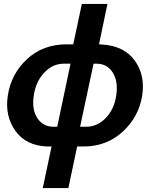

<svg xmlns="http://www.w3.org/2000/svg" viewBox="-20 -750 785 983"><path d="M199 213 244 0H222Q113 -4 58.5 -80.5Q4 -157 20 -261Q37 -372 118.5 -447.5Q200 -523 321 -523H355L399 -730H530L487 -523L504 -522Q615 -515 669.5 -440.5Q724 -366 708 -261Q691 -152 608.5 -76Q526 0 407 0H375L330 213ZM255 -101H273L341 -424H307Q250 -424 206.5 -378Q163 -332 153 -261Q142 -190 171 -145.5Q200 -101 255 -101ZM390 -101H421Q478 -101 521.5 -146Q565 -191 575 -261Q586 -332 557.5 -378Q529 -424 473 -424H459Z"/></svg>

Font: Raleway-v4020
Style: Bold Italic
Weight: 700
Italic angle: -12°
Designer: Matt McInerney, Pablo Impallari, Rodrigo Fuenzalida
Foundry: Matt McInerney, Pablo Impallari, Rodrigo Fuenzalida
Version: Version 4.020;PS 004.020;hotconv 1.0.88;makeotf.lib2.5.64775